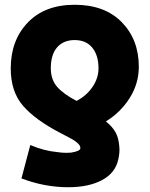

<svg xmlns="http://www.w3.org/2000/svg" viewBox="-20 -577 627 805"><path d="M562 -297Q562 -227 524 -166.5Q486 -106 424 -68Q451 -46 464 -23Q477 0 480 35Q483 61 476 91Q464 148 408 178Q352 208 266 208Q167 208 70 171L107 31Q165 56 223 61Q247 65 277 63Q317 57 317 44Q317 34 307 24.5Q297 15 284 7.5Q271 0 242 -15Q237 -18 234 -19Q128 -74 76.5 -133.5Q25 -193 25 -290Q25 -408 96.5 -482.5Q168 -557 293 -557Q419 -557 490.5 -484Q562 -411 562 -297ZM301 -154Q342 -175 367.5 -212Q393 -249 393 -291Q393 -345 367 -377Q341 -409 293 -409Q246 -409 219.5 -378.5Q193 -348 193 -291Q193 -243 220 -212.5Q247 -182 301 -154Z"/></svg>

Font: Repo
Style: ExtraBold
Weight: 800
Designer: Stefan Peev
Foundry: Context Ltd
Version: Version 001.000